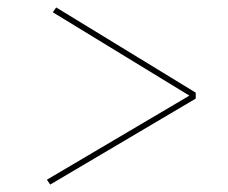

<svg xmlns="http://www.w3.org/2000/svg" viewBox="-20 -541 614 516"><path d="M115 -45 106 -58 489 -284 122 -508 131 -521 506 -292V-276Z"/></svg>

Font: Display Extralight
Style: Italic
Weight: 200
Italic angle: -2°
Designer: Latin by Veronika Burian and Jose Scaglione. Greek by Irene Vlachou. Cyrillic by Vera Evstafieva
Foundry: TypeTogether
Version: Version 3.002